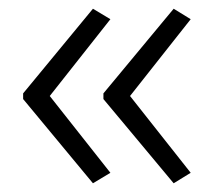

<svg xmlns="http://www.w3.org/2000/svg" viewBox="-20 -492 489 440"><path d="M33 -278 193 -472 233 -448 94 -272 233 -96 193 -72 33 -265ZM217 -278 378 -472 417 -448 278 -272 417 -96 378 -72 217 -265Z"/></svg>

Font: Noto Sans Hebrew Light
Style: Regular
Weight: 300
Designer: Monotype Design Team
Foundry: Monotype Imaging Inc.
Version: Version 2.003